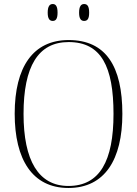

<svg xmlns="http://www.w3.org/2000/svg" viewBox="-20 -924 682 954"><path d="M398 -820C414 -820 423 -830 423 -861C423 -893 414 -904 398 -904C383 -904 373 -893 373 -861C373 -830 383 -820 398 -820ZM242 -820C257 -820 266 -830 266 -861C266 -893 257 -904 242 -904C227 -904 217 -893 217 -861C217 -830 227 -820 242 -820ZM320 10C501 10 588 -132 588 -358C588 -595 506 -725 321 -725C144 -725 53 -591 53 -359C53 -131 141 10 320 10ZM320 0C171 0 97 -127 97 -358C97 -593 169 -715 321 -715C483 -715 544 -593 544 -358C544 -125 476 0 320 0Z"/></svg>

Font: Noto Serif Display SemiCondensed ExtraLight
Style: Regular
Weight: 200
Width: 4
Designer: Monotype Design Team
Foundry: Monotype Imaging Inc.
Version: Version 2.009